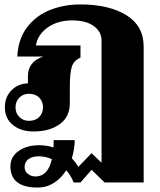

<svg xmlns="http://www.w3.org/2000/svg" viewBox="-20 -583 722 866"><path d="M628 -373V240H452L393 183L343 240H312Q301 210 279 185Q256 221 223 242Q190 263 150 263Q27 263 27 167Q27 124 64 98Q101 72 156 72Q190 72 221 82Q222 72 222 49H317Q317 87 304 131Q324 152 333 170L393 108L438 151V-400Q438 -440 403 -465.5Q368 -491 305 -491Q240 -491 195 -459Q150 -427 142 -378H343V-323Q312 -310 303.5 -280.5Q295 -251 295 -196V-118Q295 -56 249.5 -23Q204 10 131 10Q75 10 38.5 -19Q2 -48 2 -99Q2 -146 32 -176Q62 -206 106 -207V-239Q106 -305 175 -328H58Q62 -408 103 -461Q144 -514 207 -538.5Q270 -563 342 -563Q472 -563 550 -514.5Q628 -466 628 -373ZM174 -99Q174 -125 157 -142.5Q140 -160 111 -160Q84 -160 67 -142.5Q50 -125 50 -99Q50 -73 67 -55.5Q84 -38 111 -38Q140 -38 157 -55.5Q174 -73 174 -99ZM214 135Q185 122 155 122Q125 122 108 135Q91 148 91 170Q91 190 106 201.5Q121 213 140 213Q196 213 214 135Z"/></svg>

Font: Taviraj ExtraBold
Style: Regular
Weight: 800
Designer: Katatrad Team
Foundry: CadsonDemak
Version: Version 1.001